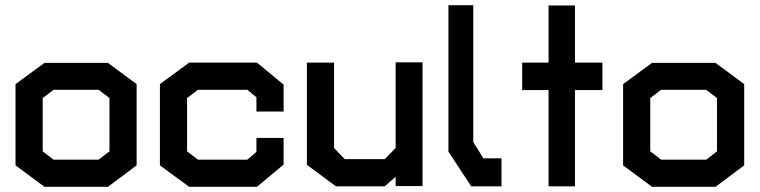

<svg xmlns="http://www.w3.org/2000/svg" viewBox="-20 -720 2936 742"><path d="M397 2H152L40 -81V-395L152 -477H397L508 -395V-81ZM403 -341 361 -373H187L145 -341V-135L187 -103H361L403 -135Z M973 2H711L598 -81V-395L711 -478H973L1076 -393V-289H971V-344L936 -373H745L703 -341V-135L745 -103H936L971 -133V-187H1076V-84Z M1509 -1V-37L1467 0H1278L1166 -83V-478H1271V-148L1312 -105H1467L1509 -148V-479H1613V-1Z M1801 0 1713 -134V-700H1809V-171L1848 -108H1918V0Z M2202 -372V0H2100V-372H1998V-478H2100V-699H2202V-478H2308V-372Z M2745 2H2500L2388 -81V-395L2500 -477H2745L2856 -395V-81ZM2751 -341 2709 -373H2535L2493 -341V-135L2535 -103H2709L2751 -135Z"/></svg>

Font: Turret Road ExtraBold
Style: Regular
Weight: 800
Designer: Noponies
Foundry: Noponies
Version: Version 1.001; ttfautohint (v1.8)